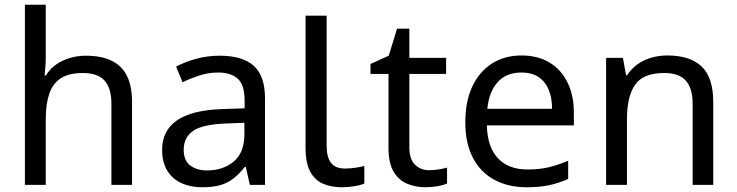

<svg xmlns="http://www.w3.org/2000/svg" viewBox="-20 -780 3110 810"><path d="M173 -537Q173 -518 171.5 -498Q170 -478 168 -462H174Q191 -490 217 -508Q243 -526 275 -535.5Q307 -545 341 -545Q406 -545 449.5 -524.5Q493 -504 515 -461Q537 -418 537 -349V0H450V-343Q450 -408 421 -440Q392 -472 330 -472Q270 -472 236 -449.5Q202 -427 187.5 -383.5Q173 -340 173 -277V0H85V-760H173Z M906 -545Q1004 -545 1051 -502Q1098 -459 1098 -365V0H1034L1017 -76H1013Q990 -47 965.5 -27.5Q941 -8 909.5 1Q878 10 833 10Q785 10 746.5 -7Q708 -24 686 -59.5Q664 -95 664 -149Q664 -229 727 -272.5Q790 -316 921 -320L1012 -323V-355Q1012 -422 983 -448Q954 -474 901 -474Q859 -474 821 -461.5Q783 -449 750 -433L723 -499Q758 -518 806 -531.5Q854 -545 906 -545ZM932 -259Q832 -255 793.5 -227Q755 -199 755 -148Q755 -103 782.5 -82Q810 -61 853 -61Q921 -61 966 -98.5Q1011 -136 1011 -214V-262Z M1422 10Q1378 10 1343.5 -4.5Q1309 -19 1289 -55.5Q1269 -92 1269 -157V-714H1358V-165Q1358 -117 1376.5 -93Q1395 -69 1435 -69Q1457 -69 1480.5 -72.5Q1504 -76 1517 -80V-6Q1503 1 1475.5 5.5Q1448 10 1422 10Z M1791 -62Q1811 -62 1832 -65.5Q1853 -69 1866 -73V-6Q1852 1 1826 5.5Q1800 10 1776 10Q1734 10 1698.5 -4.5Q1663 -19 1641 -55Q1619 -91 1619 -156V-468H1543V-510L1620 -545L1655 -659H1707V-536H1862V-468H1707V-158Q1707 -109 1730.5 -85.5Q1754 -62 1791 -62Z M2180 -546Q2249 -546 2298.5 -516Q2348 -486 2374.5 -431.5Q2401 -377 2401 -304V-251H2034Q2036 -160 2080.5 -112.5Q2125 -65 2205 -65Q2256 -65 2295.5 -74.5Q2335 -84 2377 -102V-25Q2336 -7 2296 1.5Q2256 10 2201 10Q2125 10 2066.5 -21Q2008 -52 1975.5 -113.5Q1943 -175 1943 -264Q1943 -352 1972.5 -415Q2002 -478 2055.5 -512Q2109 -546 2180 -546ZM2179 -474Q2116 -474 2079.5 -433.5Q2043 -393 2036 -321H2309Q2309 -367 2295 -401Q2281 -435 2252.5 -454.5Q2224 -474 2179 -474Z M2795 -546Q2891 -546 2940 -499.5Q2989 -453 2989 -349V0H2902V-343Q2902 -408 2873 -440Q2844 -472 2782 -472Q2693 -472 2659 -422Q2625 -372 2625 -278V0H2537V-536H2608L2621 -463H2626Q2644 -491 2670.5 -509.5Q2697 -528 2729 -537Q2761 -546 2795 -546Z"/></svg>

Font: binaryvertical115
Style: Book
Weight: 400
Designer: Jelle Bosma - Monotype Design Team
Foundry: Monotype Imaging Inc.
Version: Version 2.003